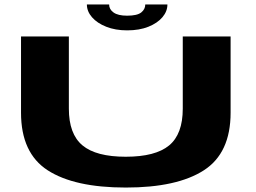

<svg xmlns="http://www.w3.org/2000/svg" viewBox="-20 -839 1151 863"><path d="M545.5 4Q314.5 4 194.5 -73.5Q74.5 -151 74.5 -332.5V-675H289.5V-350.5Q289.5 -236.5 350.8 -185.5Q412 -134.5 545.2 -134.5Q678.5 -134.5 740 -185.2Q801.5 -236 801.5 -350.5V-675H1016.5V-332.5Q1016.5 -151 896.2 -73.5Q776 4 545.5 4ZM551.5 -702.5Q498.5 -702.5 457.5 -718.8Q416.5 -735 393.5 -761.5Q370.5 -788 370.5 -819H470.5Q470.5 -797 490.5 -782.8Q510.5 -768.5 551.5 -768.5Q596.5 -768.5 614.8 -783Q633 -797.5 633 -819H732.5Q732.5 -788 710 -761.5Q687.5 -735 647 -718.8Q606.5 -702.5 551.5 -702.5Z"/></svg>

Font: Anybody UltraExpanded Regular
Style: Bold
Weight: 700
Width: 9
Designer: Tyler Finck
Foundry: Etcetera Type Company
Version: Version 1.010; ttfautohint (v1.8.3) -l 8 -r 50 -G 200 -x 14 